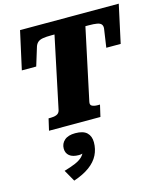

<svg xmlns="http://www.w3.org/2000/svg" viewBox="-151 -821 1109 1302"><g transform="rotate(-15 404.0 -169.5)"><path d="M227 -118 333 -621H312Q274 -621 251 -617Q228 -613 215.5 -602Q203 -591 197 -573L157 -443H56L115 -710H808L750 -443H649L668 -573Q670 -591 661.5 -602Q653 -613 631.5 -617Q610 -621 572 -621H550L443 -119Q438 -97 453 -89.5Q468 -82 491 -82H508L489 0H128L147 -82H163Q187 -82 204.5 -89.5Q222 -97 227 -118ZM206 371 160 290Q208 276 239.5 262.5Q271 249 289.5 231Q308 213 315 187Q318 183 321.5 184Q325 185 327.5 188.5Q330 192 330 197Q320 204 308 208Q296 212 282 212Q238 212 215.5 193.5Q193 175 193 143Q193 108 219 85Q245 62 295 62Q351 62 376.5 86.5Q402 111 402 154Q402 202 381.5 243Q361 284 317.5 316Q274 348 206 371Z"/></g></svg>

Font: Roboto Serif ExtraBold
Style: Italic
Weight: 800
Italic angle: -10°
Version: Version 1.007